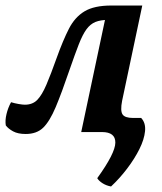

<svg xmlns="http://www.w3.org/2000/svg" viewBox="-32 -478 585 695"><path d="M61 7Q33 7 15.5 -2.5Q-2 -12 -11 -24Q-14 -42 -8.5 -65Q-3 -88 8 -108Q21 -104 35.5 -101.5Q50 -99 58 -99Q86 -99 103 -116.5Q120 -134 136 -171.5Q152 -209 173 -268Q196 -332 217.5 -374Q239 -416 274 -437Q309 -458 371 -458H483L410 -113Q403 -77 411.5 -64Q420 -51 450 -51L439 0H262L351 -420L360 -406Q332 -406 313.5 -398.5Q295 -391 281 -372Q267 -353 253 -317Q239 -281 220 -226Q191 -141 169.5 -90Q148 -39 124.5 -16Q101 7 61 7ZM370 197Q353 194 339.5 185.5Q326 177 320 167Q385 77 385.5 38.5Q386 0 337 0V-51H479Q496 -33 493 -3Q490 27 472.5 62Q455 97 428 132.5Q401 168 370 197Z"/></svg>

Font: Vollkorn SemiBold
Style: Italic
Weight: 600
Italic angle: -11°
Designer: Friedrich Althausen
Foundry: Friedrich Althausen
Version: Version 5.000